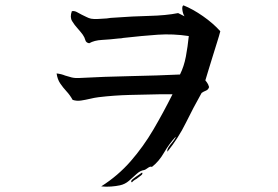

<svg xmlns="http://www.w3.org/2000/svg" viewBox="-20 -682 1040 719"><path d="M805 -565Q801 -549 793 -524Q785 -499 776.5 -471Q768 -443 760.5 -419Q753 -395 749 -381Q749 -381 754.5 -374Q760 -367 763 -356Q760 -346 751 -342.5Q742 -339 735 -334Q704 -279 676 -222Q648 -165 607 -114Q605 -121 611.5 -131Q618 -141 626 -150Q631 -156 634.5 -161.5Q638 -167 638 -170Q613 -143 594 -110Q575 -77 549 -57Q545 -59 540.5 -57Q536 -55 532 -52Q529 -50 526 -48Q523 -46 519 -45Q505 -43 491.5 -30.5Q478 -18 463 -5Q448 8 429 12Q415 15 396.5 16.5Q378 18 359 16Q422 -24 469.5 -78.5Q517 -133 554.5 -197Q592 -261 626 -329Q615 -329 603.5 -329Q592 -329 580 -329Q527 -328 467 -326.5Q407 -325 349 -318Q341 -317 333 -315.5Q325 -314 317 -312Q300 -308 283.5 -305.5Q267 -303 252 -308Q242 -326 229 -340Q216 -354 205.5 -369.5Q195 -385 192 -407Q201 -406 209 -404Q217 -402 224 -399Q236 -395 248.5 -392Q261 -389 278 -390Q370 -395 470.5 -397Q571 -399 654 -403Q669 -433 676 -470Q683 -507 687 -547Q628 -556 570.5 -552Q513 -548 442 -540Q438 -539 433.5 -538.5Q429 -538 425 -538Q391 -534 362 -532.5Q333 -531 314 -520Q302 -522 299.5 -532Q297 -542 290 -552Q286 -558 281 -563.5Q276 -569 272 -574Q259 -588 250 -603Q241 -618 249 -640Q257 -642 266.5 -637.5Q276 -633 286 -627Q295 -623 303.5 -618.5Q312 -614 321 -612Q332 -610 347.5 -611Q363 -612 380 -613Q387 -614 394.5 -615Q402 -616 410 -616Q476 -621 539 -622.5Q602 -624 647 -633L671 -621Q665 -630 663 -644.5Q661 -659 667 -662Q702 -648 740 -621.5Q778 -595 805 -565ZM512 -36Q516 -31 508 -25Q500 -19 491 -12Q485 -9 480.5 -5.5Q476 -2 474 1Q467 -3 477.5 -11.5Q488 -20 499 -27Q510 -34 512 -36Z"/></svg>

Font: Yuji Syuku
Style: Regular
Weight: 400
Designer: Kataoka Yuji
Foundry: Kinuta Font Factory
Version: Version 3.002